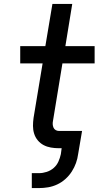

<svg xmlns="http://www.w3.org/2000/svg" viewBox="-20 -755 540 978"><path d="M142 203V127H179Q198 127 218 120.5Q238 114 253.5 100.5Q269 87 277.5 68Q286 49 290 30L294 0H280Q259 0 239 -3.5Q219 -7 202 -16Q185 -25 172.5 -40Q160 -55 154 -74Q148 -93 148 -113.5Q148 -134 151 -155L197 -432H83V-520H211L247 -735H348L313 -520H462V-432H298L250 -140Q248 -131 248.5 -122Q249 -113 252.5 -105Q256 -97 263.5 -92.5Q271 -88 280 -88H398L378 30Q375 53 367 75.5Q359 98 345.5 119Q332 140 313 157Q294 174 271.5 184.5Q249 195 225.5 199Q202 203 179 203Z"/></svg>

Font: Iosevka SS04 Semibold
Style: Italic
Weight: 600
Italic angle: -9°
Monospace: yes
Designer: Belleve Invis
Foundry: Belleve Invis
Version: Version 19.0.0; ttfautohint (v1.8.4)